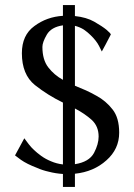

<svg xmlns="http://www.w3.org/2000/svg" viewBox="-20 -695 536 767"><path d="M456.1 -165Q456.1 -224.6 429.7 -257.8Q403.3 -292 365.2 -312.5Q344.7 -324.2 323.2 -334Q300.8 -343.8 279.3 -352.5Q279.3 -432.6 279.3 -591.8Q298.8 -586.9 314.5 -577.1Q330.1 -566.4 341.8 -554.7Q365.2 -532.2 376 -510.7Q386.7 -489.3 386.7 -489.3Q399.4 -511.7 422.9 -557.6Q422.9 -557.6 418.9 -563.5Q414.1 -568.4 405.3 -576.2Q388.7 -589.8 356.4 -608.4Q325.2 -626 279.3 -630.9Q279.3 -645.5 279.3 -674.8Q266.6 -674.8 231.4 -674.8Q231.4 -664.1 231.4 -631.8Q167 -627.9 117.2 -590.8Q67.4 -554.7 67.4 -482.4Q67.4 -397.5 119.1 -355.5Q170.9 -314.5 231.4 -285.2Q231.4 -203.1 231.4 -38.1Q206.1 -41 183.6 -50.8Q162.1 -59.6 144.5 -72.3Q112.3 -95.7 94.7 -119.1Q77.1 -142.6 77.1 -142.6Q64.5 -120.1 40 -74.2Q40 -74.2 63.5 -56.6Q86.9 -40 127.9 -24.4Q149.4 -14.6 175.8 -8.8Q202.1 -2 231.4 0Q231.4 17.6 231.4 51.8Q243.2 51.8 279.3 51.8Q279.3 39.1 279.3 -1Q354.5 -8.8 405.3 -54.7Q456.1 -99.6 456.1 -165ZM149.4 -507.8Q149.4 -526.4 167 -556.6Q184.6 -586.9 231.4 -593.8Q231.4 -521.5 231.4 -376Q196.3 -395.5 172.9 -425.8Q149.4 -456.1 149.4 -507.8ZM279.3 -39.1Q279.3 -94.7 279.3 -261.7Q318.4 -241.2 346.7 -215.8Q374 -190.4 374 -149.4Q374 -119.1 355.5 -84Q335.9 -47.9 279.3 -39.1Z"/></svg>

Font: BSRU BANSOMDEJ
Style: Regular
Weight: 400
Designer: Wisit Potiwat
Version: Version 1.000;PS 002.000;hotconv 1.0.70;makeotf.lib2.5.58329